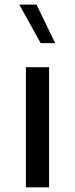

<svg xmlns="http://www.w3.org/2000/svg" viewBox="-20 -801 320 821"><path d="M215.8 -616.7H153.8L62.5 -781.2H136.2ZM90.8 -513.7H189.9V0H90.8Z"/></svg>

Font: Estedad-FD Medium
Style: Regular
Weight: 500
Designer: Amin Abedi
Version: Version 7.3